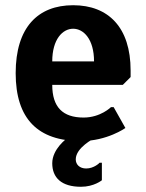

<svg xmlns="http://www.w3.org/2000/svg" viewBox="-20 -530 560 735"><path d="M260 -420C300 -420 340 -380 340 -295H180C180 -380 220 -420 260 -420ZM290 10C390 10 460 -40 460 -40L415 -120H405C405 -120 365 -80 300 -80C220 -80 180 -120 180 -205H450L480 -235V-260C480 -425 395 -510 260 -510C125 -510 40 -425 40 -250C40 -75 125 10 290 10ZM310 115C285 115 270 100 270 80C270 35 340 0 340 0H236C236 0 180 40 180 95C180 150 215 185 290 185C340 185 370 160 370 160V93H361C362 93 340 115 310 115Z"/></svg>

Font: Scada
Style: Bold
Weight: 700
Designer: Jovanny Lemonad
Foundry: Jovanny Lemonad
Version: Version 3.005